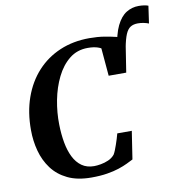

<svg xmlns="http://www.w3.org/2000/svg" viewBox="-94 -967 996 1061"><g transform="rotate(-10 404.0 -436.0)"><path d="M621.5 -605.5 597 -666.5Q607.5 -748 630.2 -794.5Q653 -841 684.8 -860.5Q716.5 -880 754 -880Q770 -880 783.8 -878Q797.5 -876 808 -872L794 -774.5Q781.5 -779.5 765.5 -782.8Q749.5 -786 733.5 -786Q708 -786 691.5 -775.5Q675 -765 664 -739Q653 -713 644 -665.5ZM334 8.5Q255 8.5 200.8 -17.8Q146.5 -44 113.2 -88.8Q80 -133.5 64.8 -190Q49.5 -246.5 49.5 -307.5Q49 -407.5 78 -489.2Q107 -571 160.8 -629.8Q214.5 -688.5 289.2 -720.2Q364 -752 455 -752Q501 -752 538.8 -745.8Q576.5 -739.5 605.2 -732.5Q634 -725.5 653.5 -724L623 -529H524.5L511 -685Q503 -689.5 492.5 -693Q482 -696.5 468.2 -698.5Q454.5 -700.5 437 -700.5Q377 -700.5 333.5 -665.5Q290 -630.5 261.8 -573Q233.5 -515.5 220.2 -446.8Q207 -378 208.5 -311Q209.5 -256.5 218 -209.2Q226.5 -162 244.2 -126.5Q262 -91 290.2 -71Q318.5 -51 359 -51Q375 -51 396.8 -54.8Q418.5 -58.5 439.8 -67.8Q461 -77 475.5 -94.5Q481 -103.5 486.5 -117Q492 -130.5 497.2 -146Q502.5 -161.5 507.5 -177.2Q512.5 -193 516 -207H597.5L573.5 -50.5Q559 -43 538.2 -33Q517.5 -23 489 -13.5Q460.5 -4 422.2 2.2Q384 8.5 334 8.5Z"/></g></svg>

Font: Merriweather 48pt
Style: Bold Italic
Weight: 700
Italic angle: -7.8°
Version: Version 2.101